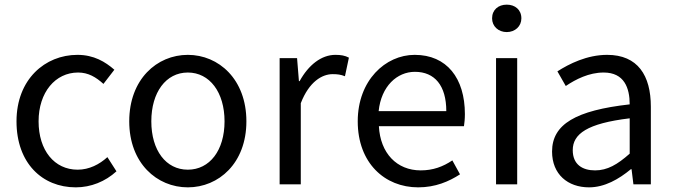

<svg xmlns="http://www.w3.org/2000/svg" viewBox="-20 -793 2901 826"><path d="M306 13C371 13 433 -12 481 -56L442 -117C408 -86 364 -63 314 -63C214 -63 146 -146 146 -271C146 -396 218 -481 316 -481C360 -481 393 -461 425 -432L472 -493C433 -527 384 -557 313 -557C174 -557 51 -452 51 -271C51 -91 162 13 306 13Z M788 13C921 13 1040 -91 1040 -271C1040 -452 921 -557 788 -557C655 -557 536 -452 536 -271C536 -91 655 13 788 13ZM788 -63C694 -63 631 -146 631 -271C631 -396 694 -481 788 -481C882 -481 946 -396 946 -271C946 -146 882 -63 788 -63Z M1183 0H1274V-349C1310 -442 1366 -474 1411 -474C1433 -474 1446 -472 1464 -465L1481 -545C1464 -554 1447 -557 1423 -557C1362 -557 1307 -513 1269 -444H1266L1258 -543H1183Z M1779 13C1853 13 1911 -12 1959 -43L1926 -103C1886 -76 1843 -60 1790 -60C1687 -60 1616 -134 1610 -250H1976C1978 -263 1980 -282 1980 -302C1980 -457 1902 -557 1764 -557C1638 -557 1519 -447 1519 -271C1519 -92 1635 13 1779 13ZM1609 -315C1620 -422 1688 -484 1765 -484C1850 -484 1900 -425 1900 -315Z M2114 0H2205V-543H2114ZM2160 -655C2196 -655 2223 -680 2223 -714C2223 -751 2196 -773 2160 -773C2124 -773 2097 -751 2097 -714C2097 -680 2124 -655 2160 -655Z M2514 13C2581 13 2642 -22 2694 -65H2697L2705 0H2780V-334C2780 -468 2724 -557 2592 -557C2505 -557 2428 -518 2378 -486L2414 -423C2457 -452 2514 -481 2577 -481C2666 -481 2689 -414 2689 -344C2458 -318 2355 -259 2355 -141C2355 -43 2423 13 2514 13ZM2540 -60C2486 -60 2444 -85 2444 -147C2444 -217 2506 -262 2689 -284V-132C2636 -85 2593 -60 2540 -60Z"/></svg>

Font: Source Han Sans KR Regular
Style: Regular
Weight: 400
Designer: Ryoko NISHIZUKA (kana & ideographs); Paul D. Hunt (Latin, Greek & Cyrillic); Wenlong ZHANG (bopomofo); Sandoll Communica
Foundry: Adobe Systems Incorporated
Version: Version 1.004;PS 1.004;hotconv 1.0.82;makeotf.lib2.5.63406